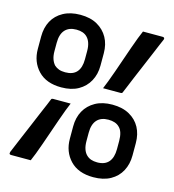

<svg xmlns="http://www.w3.org/2000/svg" viewBox="-107 -800 815 900"><g transform="rotate(15 300.0 -350.0)"><path d="M173 -710Q222 -710 255.5 -691Q289 -672 307 -639.5Q325 -607 325 -564V-504Q325 -462 307 -429Q289 -396 255.5 -377Q222 -358 173 -358Q100 -358 60.5 -399.5Q21 -441 21 -504V-564Q21 -607 38.5 -639.5Q56 -672 90.5 -691Q125 -710 173 -710ZM99 -514Q99 -492 104.5 -476Q110 -460 120 -449Q130 -440 142.5 -435.5Q155 -431 173 -431Q210 -431 228.5 -452Q247 -473 247 -514V-554Q247 -576 241.5 -592.5Q236 -609 226 -619Q208 -638 173 -638Q137 -638 118 -617Q99 -596 99 -554ZM427 -342Q476 -342 510 -323Q544 -304 561.5 -271.5Q579 -239 579 -196V-136Q579 -94 561.5 -61Q544 -28 510 -9Q476 10 427 10Q354 10 314.5 -31.5Q275 -73 275 -136V-196Q275 -239 293 -271.5Q311 -304 345 -323Q379 -342 427 -342ZM353 -146Q353 -123 358.5 -107Q364 -91 374 -81Q384 -71 397 -66.5Q410 -62 427 -62Q464 -62 482.5 -83.5Q501 -105 501 -146V-186Q501 -208 496 -224.5Q491 -241 480 -251Q462 -269 427 -269Q391 -269 372 -248Q353 -227 353 -186ZM364 -405Q370 -419 379 -442.5Q388 -466 398.5 -496Q409 -526 420 -558Q431 -590 441.5 -620Q452 -650 461 -673.5Q470 -697 476 -710Q480 -710 493.5 -710Q507 -710 523.5 -710Q540 -710 553.5 -710Q567 -710 571 -710Q575 -710 577.5 -708.5Q580 -707 580.5 -704Q581 -701 579 -697Q577 -693 568 -671.5Q559 -650 546 -619Q533 -588 518.5 -554Q504 -520 491 -489Q478 -458 469.5 -437Q461 -416 459 -412Q458 -408 455.5 -406.5Q453 -405 449 -405Q446 -405 434 -405Q422 -405 407 -405Q392 -405 380 -405Q368 -405 364 -405ZM236 -296Q230 -283 221 -259Q212 -235 201.5 -205Q191 -175 180 -143Q169 -111 158.5 -81Q148 -51 139 -27.5Q130 -4 124 9Q120 9 106.5 9Q93 9 76.5 9Q60 9 46.5 9Q33 9 29 9Q25 9 22.5 7.5Q20 6 20 3Q20 0 21 -4Q23 -8 31.5 -29Q40 -50 53.5 -81.5Q67 -113 81.5 -147.5Q96 -182 109 -213Q122 -244 131 -264.5Q140 -285 141 -289Q143 -294 145 -295Q147 -296 151 -296Q154 -296 166 -296Q178 -296 193 -296Q208 -296 220 -296Q232 -296 236 -296Z"/></g></svg>

Font: Recursive Medium
Style: Regular
Weight: 500
Version: Version 1.085